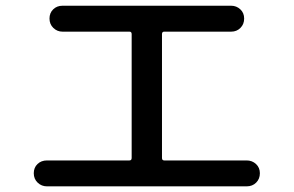

<svg xmlns="http://www.w3.org/2000/svg" viewBox="-20 -700 1040 680"><path d="M146.5 -40Q127 -40 113.3 -53.2Q99.6 -66.4 99.6 -86.4Q99.6 -106.4 112.8 -119.1Q126 -131.8 146.5 -131.8H438.5Q446.3 -131.8 446.3 -140.6V-579.1Q446.3 -587.9 438.5 -587.9H201.2Q182.6 -587.9 168.9 -601.1Q155.3 -614.3 155.3 -634.3Q155.3 -654.3 168.5 -667Q181.6 -679.7 201.2 -679.7H798.8Q817.4 -679.7 831.1 -667Q844.7 -654.3 844.7 -634.3Q844.7 -614.3 831.5 -601.1Q818.4 -587.9 798.8 -587.9H561.5Q553.7 -587.9 553.7 -579.1V-140.6Q553.7 -131.8 561.5 -131.8H853.5Q873 -131.8 886.7 -119.1Q900.4 -106.4 900.4 -86.4Q900.4 -66.4 887.2 -53.2Q874 -40 853.5 -40Z"/></svg>

Font: Rounded Mgen+ 2m medium
Style: Regular
Weight: 500
Designer: [Source Han Sans]
Ryoko NISHIZUKA  (kana & ideographs); Paul D. Hunt (Latin, Greek & Cyrillic); Wenlong ZHANG  (bopomofo
Version: Version 1.059.20150602